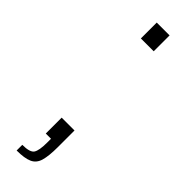

<svg xmlns="http://www.w3.org/2000/svg" viewBox="-219 -514 624 624"><g transform="rotate(45 93.5 -202.0)"><path d="M64 -437V-510H123V-437ZM36 106V80Q71 80 79.5 67Q88 54 88 17V0H64V-73H123V4Q123 44 116.5 66.5Q110 89 91 97.5Q72 106 36 106Z"/></g></svg>

Font: Saira ExtraLight
Style: Regular
Weight: 200
Designer: Hector Gatti with collaboration of the Omnibus-Type team
Foundry: Omnibus-Type
Version: Version 1.100; ttfautohint (v1.8.3)